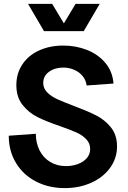

<svg xmlns="http://www.w3.org/2000/svg" viewBox="-20 -950 656 986"><path d="M25 -253 164 -263Q164 -216 183 -178Q202 -140 237.5 -118.5Q273 -97 319 -97Q350 -97 378.5 -107Q407 -117 425 -137Q443 -157 443 -185Q443 -214 423 -235Q403 -256 373 -269.5Q343 -283 289 -302Q218 -326 173 -348.5Q128 -371 96 -411Q64 -451 64 -513Q64 -573 95 -619.5Q126 -666 181 -691Q236 -716 305 -716Q370 -716 427 -693.5Q484 -671 521 -627Q558 -583 563 -521L425 -511Q421 -540 403.5 -560.5Q386 -581 360 -592Q334 -603 305 -603Q262 -603 232 -581.5Q202 -560 202 -524Q202 -496 222.5 -475.5Q243 -455 273.5 -441Q304 -427 357 -407Q429 -380 473.5 -357.5Q518 -335 549.5 -296Q581 -257 581 -198Q581 -138 546 -89Q511 -40 449.5 -12Q388 16 313 16Q231 16 165.5 -17.5Q100 -51 62.5 -112.5Q25 -174 25 -253ZM124 -930H248L308 -830L368 -930H492L410 -790H206Z"/></svg>

Font: Uncut Sans Variable
Style: Regular
Weight: 400
Designer: Kasper Nordkvist
Foundry: UNCUT.wtf
Version: Version 1.303;Glyphs 3.1.2 (3151)